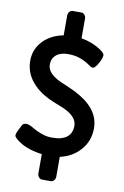

<svg xmlns="http://www.w3.org/2000/svg" viewBox="-105 -891 710 1103"><g transform="rotate(10 250.0 -339.5)"><path d="M194.8 9.3Q88.4 -4.4 34.7 -56.6Q26.9 -64 26.9 -72.3Q26.9 -80.6 33.7 -94.7L50.8 -129.4Q58.6 -146.5 76.2 -146.5Q92.8 -146.5 113.8 -134Q134.8 -121.6 149.4 -115.2Q194.3 -94.2 230.7 -94.2Q267.1 -94.2 287.1 -99.9Q307.1 -105.5 321.3 -116.2Q351.1 -139.6 351.1 -183.1Q351.1 -236.8 269.5 -273.4Q246.1 -283.7 216.3 -294.7Q186.5 -305.7 153.3 -325.2Q120.1 -344.7 94.2 -371.1Q36.1 -430.2 36.1 -507.8Q36.1 -577.6 85 -626.5Q129.4 -670.9 200.2 -684.6V-800.3Q200.2 -813 208.3 -822.3Q216.3 -831.5 228 -831.5H277.3Q288.6 -831.5 296.4 -822.3Q304.2 -813 304.2 -800.3V-685.5Q364.7 -675.8 416.5 -642.6Q426.8 -635.7 435.8 -627.4Q444.8 -619.1 444.8 -611.3Q444.8 -595.2 431.6 -570.3Q410.6 -530.3 396.5 -530.3Q390.1 -530.3 379.4 -537.1Q318.4 -583 247.1 -583Q179.7 -583 158.2 -540.5Q150.9 -525.9 150.9 -505.4Q150.9 -484.9 162.1 -468.8Q173.3 -452.6 190.7 -440.2Q208 -427.7 229.5 -418L270.5 -400.4Q355 -365.7 400.4 -324.2Q464.4 -266.6 464.4 -188.5Q464.4 -112.8 415 -58.6Q369.6 -8.8 299.3 6.8V122.6Q299.3 135.3 291.3 144.3Q283.2 153.3 271.5 153.3H222.2Q210.9 153.3 202.9 144Q194.8 134.8 194.8 122.1Z"/></g></svg>

Font: Capriola
Style: Regular
Weight: 400
Designer: Viktoriya Grabowska
Foundry: Viktoriya Grabowska
Version: Version 1.007